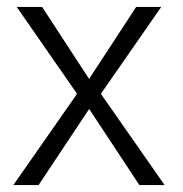

<svg xmlns="http://www.w3.org/2000/svg" viewBox="-20 -548 535 561"><path d="M204.6 -273.9 202.1 -278.3 28.8 -527.8H103L234.9 -325.7L240.7 -317.4L246.1 -326.2L377.9 -527.8H451.2L277.8 -278.3L274.9 -273.9L277.8 -269.5L460.9 -7.3H387.2L246.1 -221.2L240.7 -229.5L234.9 -221.2L92.8 -7.3H19L202.1 -269.5Z"/></svg>

Font: Sahel Light FD
Style: Light-FD
Weight: 300
Foundry: Saber Rastikerdar (saber.rastikerdar@gmail.com)
Version: Version 3.3.0